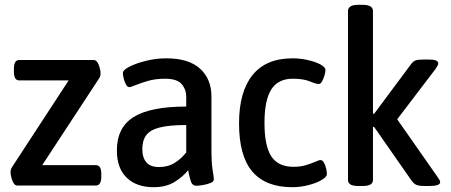

<svg xmlns="http://www.w3.org/2000/svg" viewBox="-20 -773 1879 800"><path d="M52 0Q39 0 31.5 -20.5Q24 -41 24 -56Q24 -61 25 -65.5Q26 -70 31 -78L266 -438H60Q38 -438 38 -474V-487Q38 -523 60 -523H370Q384 -523 391.5 -502.5Q399 -482 399 -467Q399 -462 398 -457.5Q397 -453 392 -445L156 -85H379Q402 -85 402 -49V-36Q402 0 379 0Z M620 7Q549 7 508 -32.5Q467 -72 467 -146Q467 -242 537 -285.5Q607 -329 756 -329V-369Q756 -401 736.5 -423Q717 -445 668 -445Q628 -445 597 -436Q566 -427 545.5 -418.5Q525 -410 518 -410Q511 -410 505 -420.5Q499 -431 495.5 -445.5Q492 -460 492 -469Q492 -481 519 -495Q546 -509 588 -519.5Q630 -530 673 -530Q766 -530 813.5 -487Q861 -444 861 -371V-156Q861 -92 866 -64Q871 -36 871 -25Q871 -16 857 -10.5Q843 -5 825.5 -2Q808 1 798 1Q782 1 776 -15Q770 -31 764 -64Q743 -37 707.5 -15Q672 7 620 7ZM642 -77Q680 -77 708 -94.5Q736 -112 756 -138V-252Q686 -252 646 -242Q606 -232 589.5 -210Q573 -188 573 -152Q573 -116 590 -96.5Q607 -77 642 -77Z M1198 7Q1087 7 1031.5 -58Q976 -123 976 -259Q976 -390 1032 -460Q1088 -530 1199 -530Q1232 -530 1264 -522.5Q1296 -515 1316 -504Q1336 -493 1336 -481Q1336 -472 1332 -458.5Q1328 -445 1322 -434Q1316 -423 1308 -423Q1297 -423 1270.5 -434Q1244 -445 1200 -445Q1139 -445 1110.5 -400.5Q1082 -356 1082 -261Q1082 -165 1110.5 -121.5Q1139 -78 1203 -78Q1232 -78 1255 -85Q1278 -92 1293.5 -99Q1309 -106 1316 -106Q1324 -106 1330 -95Q1336 -84 1339 -70.5Q1342 -57 1342 -48Q1342 -36 1320 -23Q1298 -10 1264.5 -1.5Q1231 7 1198 7Z M1475 2Q1450 2 1440 -4.5Q1430 -11 1430 -23V-727Q1430 -739 1440 -746Q1450 -753 1475 -753H1489Q1514 -753 1524 -746Q1534 -739 1534 -727V-299H1539L1693 -506Q1702 -518 1712 -521.5Q1722 -525 1747 -525H1767Q1806 -525 1806 -509Q1806 -502 1795 -486L1635 -276L1805 -33Q1814 -21 1814 -14Q1814 2 1768 2H1750Q1726 2 1714.5 -3Q1703 -8 1693 -23L1539 -244H1534V-23Q1534 -11 1524 -4.5Q1514 2 1489 2Z"/></svg>

Font: Asap Semi Condensed Medium
Style: Regular
Weight: 500
Width: 4
Designer: Pablo Cosgaya
Foundry: Omnibus-Type
Version: Version 3.001; ttfautohint (v1.8.4.7-5d5b)